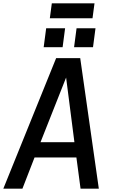

<svg xmlns="http://www.w3.org/2000/svg" viewBox="-46 -1136 687 1156"><path d="M523 -1026ZM511 -1026H254L266 -1116H523ZM529 -852ZM331 -852H217L232 -966H346ZM514 -852H400L415 -966H529ZM549 0H439L414 -188H162L89 0H-26L292 -786H437ZM402 -280 352 -669 198 -280Z"/></svg>

Font: Tanohe Sans Medium
Style: Italic
Weight: 500
Designer: Village Type and Design LLC & Cristiano Sobral
Foundry: Cooper Hewitt Smithsonian Design Museum
Version: Version 1.00;September 29, 2021;FontCreator 13.0.0.2655 64-b